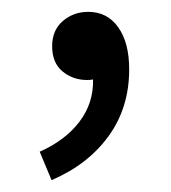

<svg xmlns="http://www.w3.org/2000/svg" viewBox="-20 -134 289 324"><path d="M67 170 47 122Q90 103 114 71.5Q138 40 137 0Q134 1 127 1Q103 1 85.5 -13.5Q68 -28 68 -56Q68 -83 86 -98.5Q104 -114 129 -114Q161 -114 179.5 -88Q198 -62 198 -17Q198 48 163 96Q128 144 67 170Z"/></svg>

Font: Giro Regular
Style: Regular
Weight: 400
Designer: Paul D. Hunt
Foundry: Adobe Systems Incorporated
Version: Version 1.000;PS 1.0;hotconv 1.0.88;makeotf.lib2.5.647800